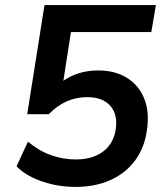

<svg xmlns="http://www.w3.org/2000/svg" viewBox="-20 -725 640 755"><path d="M276 10Q230 10 186 0Q142 -10 105.5 -28Q69 -46 45 -71L90 -168Q131 -133 179 -115.5Q227 -98 279 -98Q343 -98 384.5 -128.5Q426 -159 435 -216Q444 -274 414 -308.5Q384 -343 323 -343Q280 -343 242.5 -326.5Q205 -310 172 -276H87L155 -705H593L575 -599H259L224 -374H192Q224 -410 268.5 -429Q313 -448 367 -448Q432 -448 479 -419Q526 -390 547.5 -336.5Q569 -283 557 -208Q547 -142 510.5 -93Q474 -44 414.5 -17Q355 10 276 10Z"/></svg>

Font: Mulish ExtraLight
Style: Italic
Weight: 200
Italic angle: -9°
Designer: Vernon Adams
Foundry: Vernon Adams
Version: Version 3.603